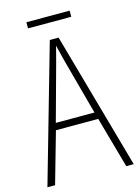

<svg xmlns="http://www.w3.org/2000/svg" viewBox="-124 -901 700 969"><g transform="rotate(-15 225.5 -416.0)"><path d="M339 -832H113V-800H339ZM412 0H451L250 -715H204L0 0H40L116 -267H337ZM249 -591 327 -303H125L204 -591C212 -623 220 -649 227 -679C234 -649 242 -621 249 -591Z"/></g></svg>

Font: Noto Sans Devanagari UI Condensed ExtraLight
Style: Regular
Weight: 200
Width: 3
Designer: Jelle Bosma - Monotype Design Team
Foundry: Monotype Imaging Inc.
Version: Version 2.004